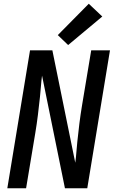

<svg xmlns="http://www.w3.org/2000/svg" viewBox="-20 -1003 616 1023"><path d="M19 0H119L168 -294Q176 -342 182 -390.5Q188 -439 193 -487L198 -542Q199 -557 200.5 -571Q202 -585 204 -600L326 0H445L566 -735H466L417 -441Q409 -393 403 -345Q397 -297 392 -248L387 -193Q386 -179 384.5 -164.5Q383 -150 381 -136L259 -735H140ZM343 -763 525 -915 453 -983 288 -816Z"/></svg>

Font: Iosevka Sparkle Medium Oblique
Style: Regular
Weight: 500
Italic angle: -9°
Designer: Belleve Invis
Foundry: Belleve Invis
Version: Version 4.5.0; ttfautohint (v1.8.3)